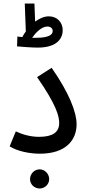

<svg xmlns="http://www.w3.org/2000/svg" viewBox="-20 -870 497 1093"><path d="M195 -599C312 -599 337 -658 337 -698C337 -742 306 -777 258 -777C231 -777 205 -765 180 -747L176 -850H121L127 -691C119 -681 113 -670 107 -659C96 -660 87 -661 79 -662L77 -606C97 -604 160 -599 195 -599ZM249 -719C268 -719 280 -709 280 -693C280 -671 254 -655 188 -655C180 -655 172 -655 163 -655C180 -680 215 -719 249 -719ZM35 -37C77 -10 146 5 207 5C356 5 416 -74 416 -162C416 -232 373 -342 274 -484L191 -431C302 -272 317 -207 317 -170C317 -117 280 -91 202 -91C153 -91 106 -105 70 -122ZM206 203C235 203 260 179 260 150C260 120 235 94 206 94C175 94 151 120 151 150C151 179 175 203 206 203Z"/></svg>

Font: Noto Sans Arabic SemCond Med
Style: Regular
Weight: 500
Width: 4
Designer: Monotype Design Team, Nadine Chahine, Nizar Qandah and Khaled Hosny
Foundry: Monotype Imaging Inc.
Version: Version 2.012